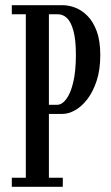

<svg xmlns="http://www.w3.org/2000/svg" viewBox="-20 -720 429 740"><path d="M25.5 0V-35H79.5V-665H25.5V-700H221.5Q245 -700 270 -690.5Q295 -681 317 -659Q339 -637 352.8 -599.8Q366.5 -562.5 366.5 -507.5Q366.5 -451 352.5 -408.5Q338.5 -366 316.5 -337.5Q294.5 -309 269.2 -295Q244 -281 221.5 -281H168.5V-35H222V0ZM168.5 -316H199.5Q219 -316 235.8 -338.5Q252.5 -361 262.5 -403.8Q272.5 -446.5 272.5 -508Q272.5 -566 263.2 -600.5Q254 -635 238.5 -650Q223 -665 203.5 -665H168.5Z"/></svg>

Font: Imbue Thin 10pt Medium
Style: Regular
Weight: 500
Version: Version 1.102